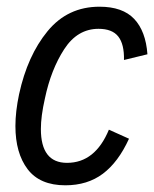

<svg xmlns="http://www.w3.org/2000/svg" viewBox="-20 -542 460 573"><path d="M26 -166Q26 -209 37 -261Q62 -376 122 -449Q182 -522 277 -522Q346 -522 380.5 -485.5Q415 -449 420 -380L350 -363Q351 -410 333 -433Q315 -456 274 -456Q211 -456 171.5 -395Q132 -334 114 -248Q102 -195 102 -157Q102 -56 180 -56Q264 -56 305 -155L365 -128Q333 -58 287 -23.5Q241 11 175 11Q99 11 62.5 -37Q26 -85 26 -166Z"/></svg>

Font: Decalotype
Style: Italic
Weight: 400
Italic angle: -12°
Designer: Alfredo Marco Pradil
Foundry: Alfredo Marco Pradil
Version: Version 1.0